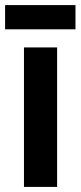

<svg xmlns="http://www.w3.org/2000/svg" viewBox="-37 -733 316 753"><path d="M187 0H57V-547H187ZM259 -713V-618H-17V-713Z"/></svg>

Font: Noto Sans ExtraCondensed
Style: Bold
Weight: 700
Width: 2
Designer: Monotype Design Team
Foundry: Monotype Imaging Inc.
Version: Version 2.013; ttfautohint (v1.8.4.7-5d5b)